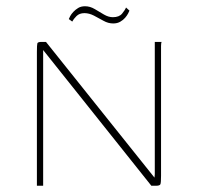

<svg xmlns="http://www.w3.org/2000/svg" viewBox="-20 -594 635 614"><path d="M98 0V-428Q98 -451 99.5 -455.5Q101 -460 113 -460H127L474 -26L475 -37V-460H497Q496 -459 495.5 -455Q495 -451 495 -446.5Q495 -442 495 -437V-32Q495 -10 493 -5Q491 0 479 0H464L118 -434V-426V0ZM342 -519Q326 -519 311 -527.5Q296 -536 280.5 -544Q265 -552 250 -552Q234 -552 224.5 -542.5Q215 -533 211 -525L200 -533Q201 -536 204.5 -542.5Q208 -549 214.5 -556Q221 -563 230 -568.5Q239 -574 252 -574Q268 -574 283 -565Q298 -556 312.5 -547.5Q327 -539 341 -539Q361 -539 370.5 -550.5Q380 -562 383 -570L394 -560Q393 -557 389.5 -550.5Q386 -544 380 -537Q374 -530 364.5 -524.5Q355 -519 342 -519Z"/></svg>

Font: Genos Thin Thin
Style: Regular
Weight: 250
Version: Version 1.010